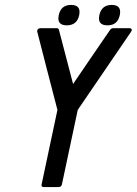

<svg xmlns="http://www.w3.org/2000/svg" viewBox="-20 -755 559 785"><path d="M213.4 -639.6Q215.8 -639.6 218 -637.9Q220.2 -636.2 220.7 -633.8L278.8 -411.6Q316.9 -467.8 354.7 -522.9Q392.6 -578.1 430.7 -633.8Q432.6 -636.2 435.5 -637.9Q438.5 -639.6 440.9 -639.6H510.3Q516.1 -639.6 518.1 -635.3Q520 -630.9 516.1 -625.5L297.9 -305.7L232.9 0Q231.9 3.9 228.3 6.8Q224.6 9.8 220.7 9.8H157.2Q153.3 9.8 151.1 6.8Q148.9 3.9 149.9 0L214.8 -305.7Q193.8 -386.2 173.3 -465.6Q152.8 -544.9 132.3 -625.5Q130.9 -630.9 134.5 -635.3Q138.2 -639.6 144 -639.6ZM270.5 -734.9Q312.5 -734.9 303.7 -692.9Q294.9 -651.4 252.9 -651.4Q211.4 -651.4 220.2 -692.9Q229 -734.9 270.5 -734.9ZM437 -734.9Q478.5 -734.9 469.7 -692.9Q460.9 -651.4 419.4 -651.4Q377.4 -651.4 386.2 -692.9Q395 -734.9 437 -734.9Z"/></svg>

Font: Fibel Nord
Style: Bold Italic
Weight: 700
Designer: Peter Wiegel
Foundry: Peter Wioegel
Version: Version 000.000